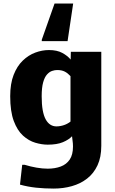

<svg xmlns="http://www.w3.org/2000/svg" viewBox="-20 -823 655 1093"><path d="M285.6 250.5Q233.4 250.5 185.3 245.4Q137.2 240.2 93.8 228L106.4 115.2H120.6Q154.3 125.5 188 131.3Q221.7 137.2 251.5 137.2Q293 137.2 325.7 125Q358.4 112.8 377 85.2Q395.5 57.6 395.5 11.2Q395.5 3.9 394.8 -7.1Q394 -18.1 390.1 -47.4Q371.1 -27.3 337.6 -13.4Q304.2 0.5 251.5 0.5Q218.3 0.5 180.9 -10.5Q143.6 -21.5 111.1 -50.8Q78.6 -80.1 58.3 -134.5Q38.1 -189 38.1 -275.4Q38.1 -346.7 57.6 -396.7Q77.1 -446.8 109.6 -478Q142.1 -509.3 181.2 -523.7Q220.2 -538.1 258.3 -538.1Q304.7 -538.1 334.7 -521.7Q364.7 -505.4 382.3 -483.9L383.3 -528.3H556.6V7.3Q556.6 71.8 535.2 117.9Q513.7 164.1 476.1 193.4Q438.5 222.7 389.4 236.6Q340.3 250.5 285.6 250.5ZM300.8 -103.5Q312 -103.5 323.2 -105.5Q334.5 -107.4 345 -111.1Q355.5 -114.7 364.7 -119.9Q374 -125 381.3 -130.9V-389.6Q373.5 -397.9 365.7 -404.3Q357.9 -410.6 348.9 -415.3Q339.8 -419.9 329.3 -422.1Q318.8 -424.3 305.2 -424.3Q291.5 -424.3 276.4 -419.2Q261.2 -414.1 247.6 -398.9Q233.9 -383.8 225.6 -354Q217.3 -324.2 217.3 -274.9Q217.3 -229 223.1 -196.3Q229 -163.6 240.2 -143.3Q251.5 -123 266.8 -113.3Q282.2 -103.5 300.8 -103.5ZM217.8 -588.9V-596.7L290.5 -802.7H396.5L364.7 -588.9Z"/></svg>

Font: Comme ExtraBold
Style: Regular
Weight: 800
Version: Version 1.000;gftools[0.9.27]